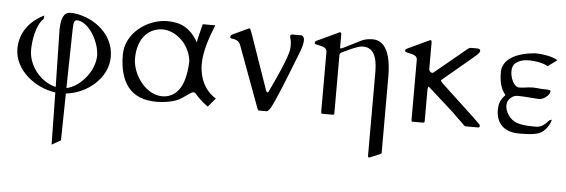

<svg xmlns="http://www.w3.org/2000/svg" viewBox="-50 -635 3260 1105"><g transform="rotate(5 1580.0 -82.5)"><path d="M276.4 312.5 328.1 283.2 332.5 12.2C452.6 0 571.8 -95.7 571.8 -220.2C571.8 -349.6 457.5 -437.5 340.3 -451.7C333 -452.6 326.2 -452.6 319.8 -452.6C276.9 -452.6 266.6 -412.1 264.2 -354.5L271 -20C181.2 -41.5 111.3 -130.4 111.3 -220.2C111.3 -275.4 126 -366.7 167.5 -403.3L170.4 -424.3C92.3 -387.2 32.2 -317.4 32.2 -220.2C32.2 -100.1 150.9 -4.4 271.5 11.2ZM492.7 -220.2C492.7 -134.3 416.5 -37.6 333 -19L339.4 -365.7C339.8 -402.8 347.7 -413.1 358.9 -413.1C427.2 -413.1 492.7 -299.8 492.7 -220.2Z M639.6 -238.8C639.6 -160.2 656.7 -97.7 690.4 -54.2C724.6 -10.3 778.3 14.2 856.9 14.2C898.4 14.2 962.9 5.4 998.5 -19C1043.9 -50.3 1053.7 -58.6 1064.9 -58.6C1075.7 -58.6 1080.1 -46.9 1097.2 -30.3C1113.3 -14.6 1131.3 2 1152.8 16.1L1194.8 -34.2C1129.4 -73.2 1096.7 -147 1096.7 -222.7C1096.7 -298.8 1125.5 -381.8 1155.3 -453.6H1082.5C1076.2 -423.8 1060.5 -372.1 1057.6 -346.7C1009.3 -432.6 949.2 -453.6 877.9 -453.6C766.6 -453.6 639.6 -366.7 639.6 -238.8ZM711.4 -223.1C711.4 -351.1 785.6 -403.8 856 -403.8C930.2 -403.8 1012.2 -335 1023.9 -237.3C1023.9 -199.2 1018.6 -161.6 1008.3 -125.5C986.8 -49.3 934.6 -20 888.2 -20C786.6 -20 711.4 -135.7 711.4 -223.1Z M1437 -2C1439 3.4 1442.4 13.2 1447.8 13.2H1493.2C1498.5 13.2 1506.8 2.9 1509.8 -1C1513.2 -5.4 1530.8 -24.4 1654.8 -345.7C1667.5 -378.4 1670.9 -400.4 1670.9 -414.1C1670.9 -428.7 1660.2 -439.5 1654.8 -439.5H1600.6C1595.7 -439.5 1589.8 -436 1589.8 -431.2C1589.8 -408.2 1597.7 -418.9 1597.7 -370.6C1597.7 -344.2 1589.4 -302.2 1499.5 -111.8C1498.5 -108.9 1493.7 -95.2 1487.8 -95.2C1482.4 -95.2 1479.5 -104 1478.5 -106.9L1366.7 -427.7C1361.3 -442.9 1356.9 -453.6 1351.6 -453.6L1258.3 -410.2C1251.5 -406.2 1246.6 -402.3 1246.6 -393.6C1246.6 -377 1291 -397 1307.6 -352.1Z M1741.7 -415C1735.8 -412.1 1734.4 -408.7 1734.4 -405.3C1734.4 -397.9 1736.8 -397 1740.7 -395.5C1767.6 -387.2 1805.7 -388.2 1805.7 -356.4V-7.8C1805.7 -2.9 1808.6 0 1813.5 0H1874C1878.9 0 1881.8 -2.9 1881.8 -7.8V-348.6C1882.3 -355 1889.6 -359.4 1894.5 -362.3C1978.5 -403.3 1999 -406.2 2012.2 -406.2C2090.3 -406.2 2096.2 -320.3 2096.2 -256.8V219.2C2096.2 224.1 2099.1 227.1 2104 227.1L2165 202.1C2170.4 199.7 2172.9 198.2 2172.9 194.3V-247.1C2172.9 -318.8 2161.6 -452.6 2065.4 -452.6C2045.4 -452.6 2019.5 -449.2 2000.5 -439.5L1893.6 -385.7C1889.6 -384.8 1888.7 -383.8 1885.7 -383.8C1883.8 -383.8 1882.8 -385.7 1881.8 -388.7V-464.8C1881.8 -473.1 1878.9 -476.6 1873.5 -476.6C1872.1 -476.6 1868.7 -474.6 1866.2 -473.6Z M2403.8 -8.3V-185.5C2403.8 -197.8 2405.8 -209.5 2409.7 -209.5C2409.7 -209.5 2410.6 -209.5 2410.6 -208.5L2561.5 -73.2C2590.3 -43 2611.8 -25.9 2627 -8.8C2630.9 -4.4 2636.7 0 2641.6 0H2713.9C2721.7 0 2721.7 -5.9 2721.7 -8.8C2721.7 -21.5 2715.8 -18.6 2686.5 -49.8L2485.8 -236.8C2482.9 -239.7 2476.6 -247.6 2476.6 -252.4L2651.4 -398.9C2684.1 -426.3 2686.5 -432.6 2686.5 -441.4C2686.5 -449.7 2674.8 -452.6 2669.4 -452.6H2633.3C2623.5 -452.6 2616.7 -447.3 2609.9 -441.4L2426.8 -290C2418.5 -290 2408.7 -290 2403.8 -309.1V-464.8C2403.8 -473.1 2400.9 -476.6 2395.5 -476.6C2394 -476.6 2390.6 -474.6 2388.2 -473.6L2263.7 -415C2257.8 -412.1 2256.3 -408.7 2256.3 -405.3C2256.3 -397.9 2258.8 -397 2262.7 -395.5C2289.6 -387.2 2327.6 -388.2 2327.6 -356.4V-8.8C2327.6 -4.9 2328.6 -1 2332.5 0H2397C2400.9 -1 2403.8 -4.4 2403.8 -8.3Z M3004.9 -453.6C2888.2 -445.3 2815.9 -398.9 2815.9 -330.1C2815.9 -279.8 2822.3 -237.8 2853.5 -199.2C2822.3 -167.5 2817.4 -138.7 2817.4 -110.8C2817.4 -33.2 2863.8 14.2 2949.7 14.2C2985.8 14.2 3023.9 14.2 3058.1 4.4C3106 -9.3 3130.9 -66.4 3131.8 -82C3128.9 -79.1 3119.1 -78.1 3116.2 -74.7C3092.8 -47.4 3071.8 -33.2 3043.5 -33.2C3000.5 -33.2 2938 -34.2 2906.7 -60.1C2879.4 -82.5 2864.3 -112.3 2864.3 -141.1C2864.3 -163.1 2873 -174.3 2885.3 -185.5C2898.4 -197.8 2912.1 -200.7 2926.8 -200.7C2958.5 -200.7 2975.6 -198.2 3015.1 -195.8C3026.9 -194.8 3038.6 -193.8 3050.3 -193.8C3073.2 -193.8 3110.4 -220.2 3110.4 -245.1C3110.4 -251 3091.8 -252 3077.6 -252C3052.7 -252 3030.3 -256.3 3006.8 -256.3C2979.5 -256.3 2955.1 -249.5 2928.7 -249.5C2899.4 -249.5 2876 -297.9 2876 -338.9C2876 -357.9 2880.9 -375 2893.1 -385.3C2916.5 -404.8 2942.9 -410.2 2971.2 -410.2C3006.3 -410.2 3051.8 -403.3 3081.1 -386.2L3133.8 -424.8C3117.7 -434.6 3102.5 -440.4 3082.5 -444.8C3057.6 -450.2 3031.2 -453.6 3004.9 -453.6Z"/></g></svg>

Font: Cardo
Style: Italic
Weight: 400
Designer: David J. Perry
Foundry: David J. Perry
Version: Version 0.99